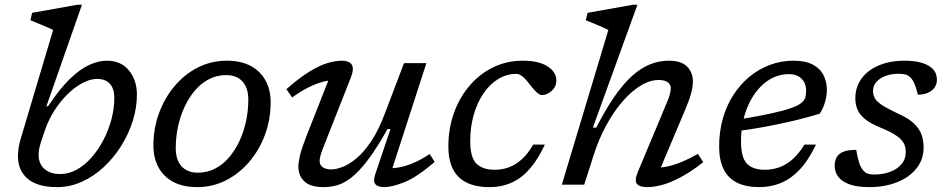

<svg xmlns="http://www.w3.org/2000/svg" viewBox="-20 -756 3875 786"><path d="M146.5 -171Q142.5 -157.5 140.2 -145.2Q138 -133 138 -122.5Q138 -85.5 161.8 -64.5Q185.5 -43.5 226.5 -43.5Q261 -43.5 293.5 -61.2Q326 -79 353.8 -110.2Q381.5 -141.5 402.8 -181.8Q424 -222 436 -266.8Q448 -311.5 448 -356Q448 -392.5 430 -412.8Q412 -433 377.5 -433Q355.5 -433 330.5 -422.2Q305.5 -411.5 281 -392Q256.5 -372.5 234 -346Q211.5 -319.5 193.5 -288.2Q175.5 -257 164 -223ZM197.5 -633.5Q188 -638.5 171.5 -645.2Q155 -652 137 -659.8Q119 -667.5 104.5 -673L111.5 -703.5L296.5 -736.5H315.5L169.5 -319.5L178 -322.5Q223 -391 264.8 -431.8Q306.5 -472.5 344.8 -490Q383 -507.5 417 -507.5Q476 -507.5 508.2 -467.2Q540.5 -427 540.5 -369Q540.5 -316 523.8 -262Q507 -208 476.5 -159.2Q446 -110.5 405 -72.2Q364 -34 315.2 -12Q266.5 10 213.5 10Q134 10 93.8 -23.8Q53.5 -57.5 53.5 -117Q53.5 -133 56.2 -150.5Q59 -168 64.5 -187Z M908.5 -507.5Q966.5 -507.5 1006.5 -486Q1046.5 -464.5 1067.2 -426.2Q1088 -388 1088 -337.5Q1088 -267.5 1065 -205Q1042 -142.5 1000.8 -94Q959.5 -45.5 905 -17.8Q850.5 10 787.5 10Q729 10 689 -11.5Q649 -33 628.5 -71.5Q608 -110 608 -160Q608 -230 631 -292.8Q654 -355.5 695 -404Q736 -452.5 790.5 -480Q845 -507.5 908.5 -507.5ZM790 -49Q827 -49 859 -65Q891 -81 916.2 -110Q941.5 -139 959.5 -177Q977.5 -215 987 -258.8Q996.5 -302.5 996.5 -348.5Q996.5 -396 972.8 -422.2Q949 -448.5 905.5 -448.5Q868.5 -448.5 836.8 -432.5Q805 -416.5 779.8 -387.5Q754.5 -358.5 736.5 -320.5Q718.5 -282.5 709 -239Q699.5 -195.5 699.5 -149.5Q699.5 -101.5 723.2 -75.2Q747 -49 790 -49Z M1515.5 -40.5 1578.5 -227.5H1566.5Q1522.5 -149.5 1486.8 -102.2Q1451 -55 1420.5 -30.8Q1390 -6.5 1361.8 1.8Q1333.5 10 1304.5 10Q1250.5 10 1226 -13.5Q1201.5 -37 1201.5 -73Q1201.5 -91.5 1207.8 -118.8Q1214 -146 1234 -197.5L1336 -456.5L1351 -427Q1329.5 -428.5 1302 -421.2Q1274.5 -414 1242.8 -398.2Q1211 -382.5 1176 -357L1152.5 -391Q1207.5 -439.5 1249.8 -464.8Q1292 -490 1323.8 -498.8Q1355.5 -507.5 1378.5 -507.5Q1409.5 -507.5 1420.2 -491Q1431 -474.5 1414.5 -434L1303 -151Q1296.5 -134.5 1292.5 -120.8Q1288.5 -107 1288.5 -97Q1288.5 -80 1301.5 -71.2Q1314.5 -62.5 1336 -62.5Q1356 -62.5 1382.8 -72.8Q1409.5 -83 1439.5 -108Q1469.5 -133 1499.8 -178Q1530 -223 1556 -292.5L1634 -497.5H1725.5L1577 -38.5L1558.5 -68Q1581 -65.5 1609.2 -70Q1637.5 -74.5 1670.8 -88.2Q1704 -102 1739 -125.5L1759.5 -93Q1685 -29.5 1634.5 -9.8Q1584 10 1554.5 10Q1526 10 1516.5 -2.2Q1507 -14.5 1515.5 -40.5Z M2094.5 -453.5Q2053.5 -453.5 2019 -432.2Q1984.5 -411 1958.8 -373Q1933 -335 1919 -285Q1905 -235 1905 -178Q1905 -111.5 1930.2 -86.2Q1955.5 -61 2005 -61Q2035.5 -61 2063.2 -71Q2091 -81 2116 -103.8Q2141 -126.5 2163 -164H2210.5Q2184 -107 2151.5 -68.2Q2119 -29.5 2077.5 -9.8Q2036 10 1983 10Q1900.5 10 1858 -31Q1815.5 -72 1815.5 -156Q1815.5 -229.5 1838.2 -293.2Q1861 -357 1902.2 -405.2Q1943.5 -453.5 1999 -480.5Q2054.5 -507.5 2120 -507.5Q2186 -507.5 2221.8 -484.2Q2257.5 -461 2257.5 -426Q2257.5 -401.5 2238.8 -384.2Q2220 -367 2198.5 -367Q2189.5 -366.5 2177.2 -377.8Q2165 -389 2149 -410Q2133 -431.5 2119.5 -442.5Q2106 -453.5 2094.5 -453.5Z M2410 -120 2371.5 0H2280L2470.5 -633.5Q2461.5 -638 2445.2 -645.2Q2429 -652.5 2410.8 -660Q2392.5 -667.5 2378 -673L2385.5 -703.5L2570.5 -736.5H2589.5L2407 -233.5H2421Q2459.5 -309 2495.8 -361.2Q2532 -413.5 2568.2 -445.8Q2604.5 -478 2641.5 -492.8Q2678.5 -507.5 2718 -507.5Q2769.5 -507.5 2793 -483.2Q2816.5 -459 2816.5 -422.5Q2816.5 -403 2810 -376.8Q2803.5 -350.5 2785.5 -308L2673 -41.5L2664.5 -70Q2687 -69 2713.5 -74.8Q2740 -80.5 2771 -93.2Q2802 -106 2837 -126L2859 -92Q2807.5 -52 2765.5 -29.8Q2723.5 -7.5 2690 1.2Q2656.5 10 2630 10Q2597.5 10 2587 -3.8Q2576.5 -17.5 2591.5 -53L2707.5 -330Q2718 -354.5 2722 -369Q2726 -383.5 2726 -394Q2726 -409.5 2714 -419Q2702 -428.5 2676.5 -428.5Q2640 -428.5 2601.5 -404.8Q2563 -381 2527 -339Q2491 -297 2460.8 -241Q2430.5 -185 2410 -120Z M3208 -452.5Q3176.5 -452.5 3147.2 -439.2Q3118 -426 3093.8 -401.2Q3069.5 -376.5 3051.5 -342.5Q3033.5 -308.5 3023.5 -266.8Q3013.5 -225 3013.5 -178Q3013.5 -111.5 3037.5 -86.2Q3061.5 -61 3111 -61Q3142 -61 3170.5 -71.2Q3199 -81.5 3224.8 -104.2Q3250.5 -127 3273 -164H3320.5Q3289 -98.5 3252.5 -60.5Q3216 -22.5 3175 -6.2Q3134 10 3089 10Q3034 10 2997.2 -8.2Q2960.5 -26.5 2942.2 -63.5Q2924 -100.5 2924 -156Q2924 -217.5 2939.2 -271Q2954.5 -324.5 2982.8 -368Q3011 -411.5 3049.2 -442.8Q3087.5 -474 3133 -490.8Q3178.5 -507.5 3229 -507.5Q3278 -507.5 3308 -491.2Q3338 -475 3351.5 -447.8Q3365 -420.5 3365 -387.5Q3365 -362 3356.8 -335.8Q3348.5 -309.5 3335.5 -290.5Q3294 -278 3251.5 -267.2Q3209 -256.5 3166.5 -247.8Q3124 -239 3083.2 -232Q3042.5 -225 3005 -220.5L3008 -267.5Q3086 -280.5 3136.5 -291.5Q3187 -302.5 3216.2 -312.8Q3245.5 -323 3259 -333.5Q3272.5 -344 3276.2 -356.2Q3280 -368.5 3280 -384Q3280 -405 3271.8 -420.2Q3263.5 -435.5 3247.8 -444Q3232 -452.5 3208 -452.5Z M3485 -142.5Q3491 -109.5 3497 -90.5Q3503 -71.5 3512.5 -60Q3522 -48.5 3532.8 -45Q3543.5 -41.5 3559.5 -41.5Q3594 -41.5 3623.2 -52.2Q3652.5 -63 3670.2 -83.8Q3688 -104.5 3688 -134.5Q3688 -153.5 3680 -169.2Q3672 -185 3650.2 -200.2Q3628.5 -215.5 3587 -232.5Q3545.5 -249 3522.5 -267.5Q3499.5 -286 3490.5 -307Q3481.5 -328 3481.5 -353Q3481.5 -399.5 3506.8 -434.2Q3532 -469 3577.5 -488.2Q3623 -507.5 3684.5 -507.5Q3725.5 -507.5 3754.8 -498.5Q3784 -489.5 3799.8 -472.5Q3815.5 -455.5 3815.5 -429.5Q3815.5 -412 3806.2 -398.2Q3797 -384.5 3779.5 -376.5Q3762 -368.5 3737.5 -368.5Q3731 -395.5 3724.2 -411.8Q3717.5 -428 3708 -438Q3699 -447.5 3687.5 -450.8Q3676 -454 3660 -454Q3615 -454 3584.5 -434.8Q3554 -415.5 3554 -384Q3554 -368 3561 -354.5Q3568 -341 3589.8 -326.5Q3611.5 -312 3655 -291.5Q3699.5 -272 3722 -250Q3744.5 -228 3752.8 -204Q3761 -180 3761 -153Q3761 -103 3731.5 -66.2Q3702 -29.5 3651.8 -9.8Q3601.5 10 3538.5 10Q3487.5 10 3456.2 -1.8Q3425 -13.5 3411 -33.2Q3397 -53 3397 -76.5Q3397 -97 3404.8 -111.8Q3412.5 -126.5 3431.8 -134.5Q3451 -142.5 3485 -142.5Z"/></svg>

Font: Newsreader 8pt
Style: Italic
Weight: 400
Italic angle: -17°
Version: Version 1.003